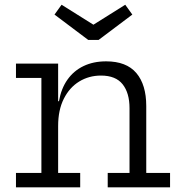

<svg xmlns="http://www.w3.org/2000/svg" viewBox="-20 -806 774 826"><path d="M230.1 -61.9H325V0H48.7V-61.9H158.1V-470.6H48.7V-532.5H230.1ZM537.2 -61.9V-340.7Q537.2 -406 507.6 -443.4Q477.9 -480.9 414.4 -480.9Q362.8 -480.9 320.9 -455.4Q279.1 -429.8 254.6 -381.3Q230.1 -332.8 230.1 -264L213.4 -370.6H233.7Q243.1 -424.9 270.1 -463.2Q297.1 -501.5 339.4 -521.8Q381.6 -542.1 436.5 -542.1Q523.7 -542.1 566.5 -491.9Q609.2 -441.6 609.2 -349.8V-61.9H711.6V0H443.4V-61.9ZM404.1 -634.2 549.3 -743.3 518.8 -785.6 381.9 -699.7 244.9 -785.6 214.5 -743.3 359.6 -634.2Z"/></svg>

Font: Hepta Slab ExtraLight
Style: Regular
Weight: 200
Designer: Michael LaGattuta
Foundry: Michael LaGattuta
Version: Version 1.100